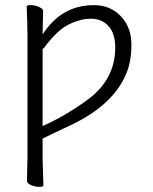

<svg xmlns="http://www.w3.org/2000/svg" viewBox="-20 -722 596 748"><path d="M146 -182V-105L149 1Q149 6 133 6Q117 6 101 -1Q85 -8 85 -17L87 -105V-590L86 -639L84 -697Q84 -702 100 -702Q116 -702 132 -695Q148 -688 148 -679Q148 -658 147 -643L146 -588L155 -601Q227 -702 346 -702Q410 -702 451 -658.5Q492 -615 492 -548Q492 -481 471 -433Q421 -315 263 -238Q220 -218 191 -204Q162 -190 146 -182ZM146 -531V-231Q232 -269 315 -329Q429 -409 429 -537Q429 -591 403 -620Q377 -649 334.5 -649Q292 -649 246.5 -626Q201 -603 152 -536Q150 -534 146 -531Z"/></svg>

Font: LXGW WenKai Light
Style: Regular
Weight: 300
Designer: LXGW / Fontworks Inc.
Foundry: LXGW / Fontworks Inc.
Version: Version 1.501; October 10, 2024